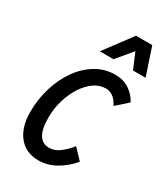

<svg xmlns="http://www.w3.org/2000/svg" viewBox="-185 -818 795 911"><g transform="rotate(30 212.5 -362.0)"><path d="M30 -170Q30 -240 49.5 -304Q69 -368 104 -417.5Q139 -467 187 -496Q235 -525 292 -525Q336 -525 369 -503.5Q402 -482 420 -447L358 -392Q331 -446 286 -446Q252 -446 222 -425Q192 -404 168.5 -367.5Q145 -331 131.5 -285.5Q118 -240 118 -190Q118 -67 192 -67Q221 -67 248 -87Q275 -107 300 -138L352 -83Q316 -40 271 -15Q226 10 179 10Q108 10 69 -39Q30 -88 30 -170ZM172 -584 284 -734H373L423 -584H354L318 -669L247 -584Z"/></g></svg>

Font: Radio Canada Condensed
Style: Italic
Weight: 400
Width: 3
Italic angle: -12°
Designer: Charles Daoud, Etienne Aubert Bonn, Alexandre Saumier Demers, Jacques Le Bailly
Foundry: Radio-Canada
Version: Version 2.104; ttfautohint (v1.8.4.7-5d5b);gftools[0.9.28.de